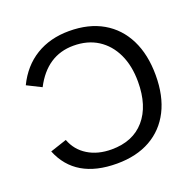

<svg xmlns="http://www.w3.org/2000/svg" viewBox="-125 -826 972 964"><g transform="rotate(-20 361.0 -344.0)"><path d="M340.3 -66.4Q454.1 -66.4 517.1 -139.2Q580.1 -211.9 580.1 -341.3Q580.1 -426.3 550.3 -489.3Q520.5 -552.2 466.1 -586.9Q411.6 -621.6 336.4 -621.6Q194.8 -621.6 120.6 -478.5L44.4 -516.6Q87.4 -605.5 163.3 -651.9Q239.3 -698.2 340.8 -698.2Q445.8 -698.2 520.5 -655Q595.2 -611.8 635 -531.7Q674.8 -451.7 674.8 -341.3Q674.8 -231 635 -152.6Q595.2 -74.2 520.5 -32.2Q445.8 9.8 341.3 9.8Q120.1 9.8 50.8 -160.6L139.2 -189.9Q161.1 -131.3 213.9 -98.9Q266.6 -66.4 340.3 -66.4Z"/></g></svg>

Font: Arimo Nerd Font
Style: Regular
Weight: 400
Designer: Steve Matteson
Foundry: Monotype Imaging Inc.
Version: Version 1.33;Nerd Fonts 3.2.1